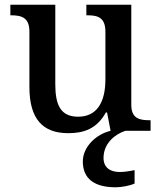

<svg xmlns="http://www.w3.org/2000/svg" viewBox="-20 -556 684 816"><path d="M270 10C336 10 391 -8 430 -78H435L450 0C389 14 332 68 332 130C332 206 384 240 472 240C493 240 531 234 552 224V167C528 172 507 175 489 175C449 175 420 157 420 115C420 52 471 13 513 0H620V-45H616C573 -45 538 -52 538 -111V-536H347V-491H351C394 -491 428 -483 428 -421V-219C428 -123 393 -60 312 -60C237 -60 215 -111 215 -198V-536H24V-491H27C72 -491 105 -481 105 -422V-186C105 -50 162 10 270 10Z"/></svg>

Font: Noto Serif Devanagari Medium
Style: Regular
Weight: 500
Designer: Universal Thirst, Indian Type Foundry and the Monotype Design Team
Foundry: Monotype Imaging Inc.
Version: Version 2.004